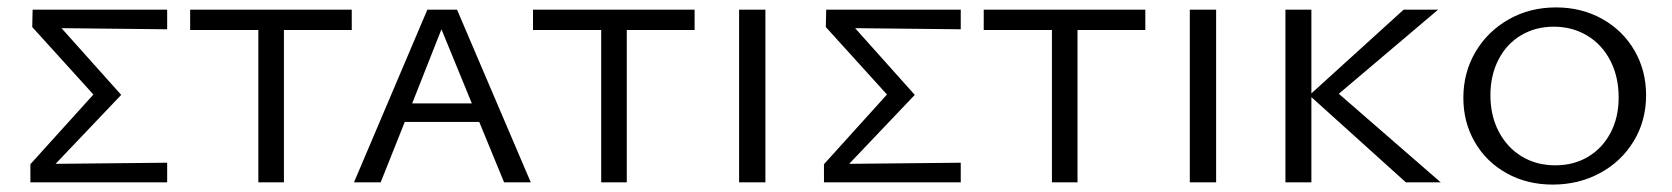

<svg xmlns="http://www.w3.org/2000/svg" viewBox="-20 -492 4511 518"><path d="M431 -413 146 -416 307 -236 130 -50 431 -53V0H62V-49L232 -237L67 -419L68 -466H431Z M929 -411H746V0H677V-411H493V-466H929Z M1273 -163H1072L1007 0H935L1133 -466H1213L1412 0H1340ZM1253 -213 1171 -413 1092 -213Z M1854 -411H1671V0H1602V-411H1418V-466H1854Z M1974 -466H2045V0H1974Z M2572 -413 2287 -416 2448 -236 2271 -50 2572 -53V0H2203V-49L2373 -237L2208 -419L2209 -466H2572Z M3070 -411H2887V0H2818V-411H2634V-466H3070Z M3190 -466H3261V0H3190Z M3773 0 3518 -230V0H3448V-466H3518V-240L3767 -466H3860L3592 -239L3867 0Z M3928 -228Q3928 -296 3960.5 -351.5Q3993 -407 4050 -439.5Q4107 -472 4178 -472Q4247 -472 4302.5 -441Q4358 -410 4389.5 -356Q4421 -302 4421 -235Q4421 -166 4387.5 -111Q4354 -56 4296.5 -25Q4239 6 4169 6Q4100 6 4045 -24.5Q3990 -55 3959 -108.5Q3928 -162 3928 -228ZM4347 -229Q4347 -285 4324.5 -328.5Q4302 -372 4262 -396Q4222 -420 4172 -420Q4123 -420 4084 -397Q4045 -374 4023 -331.5Q4001 -289 4001 -235Q4001 -180 4023.5 -137Q4046 -94 4085.5 -70Q4125 -46 4176 -46Q4226 -46 4264.5 -69Q4303 -92 4325 -133.5Q4347 -175 4347 -229Z"/></svg>

Font: Ysabeau SC
Style: Regular
Weight: 400
Designer: Christian Thalmann (Catharsis Fonts)
Version: Version 0.003